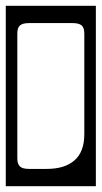

<svg xmlns="http://www.w3.org/2000/svg" viewBox="-40 -524 352 665"><path d="M-20 -504H292V121H-20ZM60 -444Q39 -444 29.5 -436.2Q20 -428.5 20 -408V25Q20 43.5 28.8 52.2Q37.5 61 60 61H122Q184.5 61 218.2 31.2Q252 1.5 252 -59V-408Q252 -428.5 242.5 -436.2Q233 -444 212 -444Z"/></svg>

Font: Honk Rounded
Style: Regular
Weight: 400
Designer: Noopur Datye & Yesha Goshar
Foundry: Ek Type
Version: Version 1.000